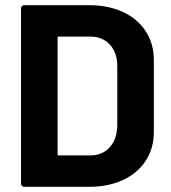

<svg xmlns="http://www.w3.org/2000/svg" viewBox="-20 -720 658 740"><path d="M73 0Q68 0 64.5 -3.5Q61 -7 61 -12V-688Q61 -693 64.5 -696.5Q68 -700 73 -700H323Q398 -700 454.5 -673.5Q511 -647 542 -599Q573 -551 573 -488V-212Q573 -149 542 -101Q511 -53 454.5 -26.5Q398 0 323 0ZM202 -126Q202 -121 207 -121H328Q374 -121 402.5 -152Q431 -183 432 -235V-465Q432 -517 403.5 -548Q375 -579 327 -579H207Q202 -579 202 -574Z"/></svg>

Font: LinhAnh
Style: Bold
Weight: 700
Designer: Jeremy Tribby
Foundry: Tribby Type
Version: Version 1.408